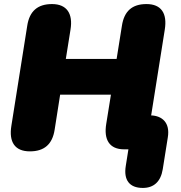

<svg xmlns="http://www.w3.org/2000/svg" viewBox="-20 -735 890 945"><path d="M683 190C736 190 771 160 781 98L806 -59C818 -132 777 -165 724 -167L791 -589C804 -669 774 -715 701 -715C630 -715 591 -680 580 -608L554 -445H304L327 -589C340 -668 309 -715 236 -715C165 -715 125 -680 114 -608L36 -116C23 -36 53 10 127 10C198 10 238 -25 249 -97L276 -269H526L503 -126C490 -48 518 0 591 0H612L599 82C588 150 616 190 683 190Z"/></svg>

Font: SN Pro Black
Style: Italic
Weight: 900
Italic angle: -9°
Designer: Tobias Whetton
Foundry: Supernotes
Version: Version 1.001;Glyphs 3.2 (3249)